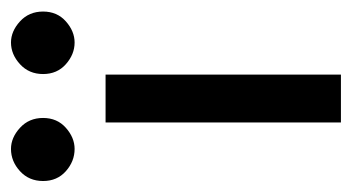

<svg xmlns="http://www.w3.org/2000/svg" viewBox="-206 -464 626 341"><g transform="rotate(-90 106.5 -293.0)"><path d="M13 -586Q33 -586 50.5 -570Q68 -554 68 -529Q68 -504 50.5 -488.5Q33 -473 13 -473Q-9 -473 -26.5 -488.5Q-44 -504 -44 -529Q-44 -554 -26.5 -570Q-9 -586 13 -586ZM202 -586Q222 -586 239.5 -570Q257 -554 257 -529Q257 -504 239.5 -488.5Q222 -473 202 -473Q181 -473 163.5 -488.5Q146 -504 146 -529Q146 -554 163.5 -570Q181 -586 202 -586ZM145 0H60V-418H145Z"/></g></svg>

Font: JosefinSans
Style: SemiBold
Weight: 600
Designer: Santiago Orozco
Foundry: Typemade
Version: Version 1.0 ; ttfautohint (v1.3)